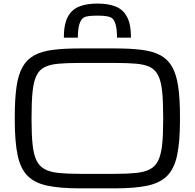

<svg xmlns="http://www.w3.org/2000/svg" viewBox="-20 -1036 1087 1072"><path d="M425.3 15.6Q315.4 15.6 244.6 0.7Q173.8 -14.2 134 -54.2Q94.2 -94.2 78.4 -169.4Q62.5 -244.6 62.5 -365.2V-384.8Q62.5 -484.4 72.3 -552Q82 -619.6 106 -662.1Q129.9 -704.6 171.1 -727.1Q212.4 -749.5 274.9 -757.6Q337.4 -765.6 425.3 -765.6H622.1Q710 -765.6 772.5 -757.6Q835 -749.5 876.2 -727.1Q917.5 -704.6 941.4 -662.1Q965.3 -619.6 975.1 -552Q984.9 -484.4 984.9 -384.8V-365.2Q984.9 -244.6 969 -169.4Q953.1 -94.2 913.3 -54.2Q873.5 -14.2 802.7 0.7Q731.9 15.6 622.1 15.6ZM425.3 -65.4H622.1Q691.9 -65.4 739.7 -70.3Q787.6 -75.2 817.6 -91.3Q847.7 -107.4 863.5 -140.1Q879.4 -172.9 885.3 -227.5Q891.1 -282.2 891.1 -365.2V-384.8Q891.1 -470.7 885.3 -526.4Q879.4 -582 863.5 -614.3Q847.7 -646.5 817.6 -661.4Q787.6 -676.3 739.7 -680.4Q691.9 -684.6 622.1 -684.6H425.3Q355.5 -684.6 307.6 -680.4Q259.8 -676.3 229.7 -661.4Q199.7 -646.5 183.8 -614.3Q168 -582 162.1 -526.4Q156.2 -470.7 156.2 -384.8V-365.2Q156.2 -282.2 162.1 -227.5Q168 -172.9 183.8 -140.1Q199.7 -107.4 229.7 -91.3Q259.8 -75.2 307.6 -70.3Q355.5 -65.4 425.3 -65.4ZM523.9 -1016.1Q583.5 -1016.1 625.2 -999.8Q667 -983.4 689.2 -941.9Q711.4 -900.4 711.4 -825.7H633.3Q633.3 -918 602.1 -937Q582.5 -948.7 523.9 -948.7Q465.3 -948.7 448.2 -938.5Q414.6 -918 414.6 -825.7H336.4Q336.4 -900.4 358.6 -941.9Q380.9 -983.4 422.9 -999.8Q464.8 -1016.1 523.9 -1016.1Z"/></svg>

Font: Michroma
Style: Regular
Weight: 400
Designer: Vernon Adams
Foundry: Vernon Adams
Version: Version 1.100; ttfautohint (v1.8.4.7-5d5b);gftools[0.9.29]